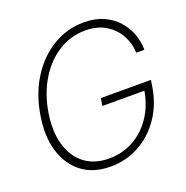

<svg xmlns="http://www.w3.org/2000/svg" viewBox="-133 -860 959 992"><g transform="rotate(-20 347.0 -364.0)"><path d="M309.6 10.3Q215.8 10.3 153.3 -37.1Q90.8 -84.5 65.2 -168.7Q39.6 -252.9 58.1 -363.3Q76.2 -474.6 129.6 -559.1Q183.1 -643.6 261.5 -690.7Q339.8 -737.8 432.1 -737.8Q493.7 -737.8 539.8 -717Q585.9 -696.3 616.7 -661.6Q647.5 -627 663.1 -584.2Q678.7 -541.5 678.7 -497.6H633.8Q632.8 -546.9 608.6 -592.3Q584.5 -637.7 538.3 -666.7Q492.2 -695.8 424.8 -695.8Q344.7 -695.8 277.6 -653.8Q210.4 -611.8 164.6 -537.1Q118.7 -462.4 102.1 -363.3Q85.9 -265.1 106.9 -190.4Q127.9 -115.7 181.4 -73.7Q234.9 -31.7 316.4 -31.7Q389.2 -31.7 449.7 -64.7Q510.3 -97.7 551.3 -157.7Q592.3 -217.8 606.4 -298.8H375.5L381.8 -339.8H657.2L650.9 -299.3Q635.3 -207.5 586.9 -137.7Q538.6 -67.9 466.8 -28.8Q395 10.3 309.6 10.3Z"/></g></svg>

Font: Inter Display Extra Light
Style: Italic
Weight: 200
Italic angle: -9.39999°
Designer: Rasmus Andersson
Foundry: rsms
Version: Version 4.000;git-4fc901f